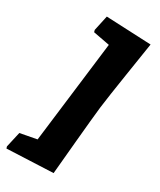

<svg xmlns="http://www.w3.org/2000/svg" viewBox="-240 -715 754 907"><g transform="rotate(30 137.5 -261.5)"><path d="M248 -263Q241 -201 228.5 -65Q216 71 212 116L-39 127L-42 117L-23 33L67 16L135 -539L45 -556L42 -567L60 -650L305 -639Q298 -594 277 -460Q256 -326 248 -263Z"/></g></svg>

Font: Alegreya Black
Style: Italic
Weight: 900
Italic angle: -7°
Designer: Juan Pablo del Peral
Foundry: Huerta Tipografica
Version: Version 2.007; ttfautohint (v1.6)